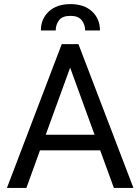

<svg xmlns="http://www.w3.org/2000/svg" viewBox="-20 -929 692 949"><path d="M14.2 0 285.2 -710.9H367.7L639.6 0H543L475.1 -186H177.7L110.4 0ZM206.1 -263.2H447.3L326.7 -594.7ZM474.1 -778.3H400.9Q400.9 -807.1 384 -828.9Q367.2 -850.6 328.1 -850.6Q288.1 -850.6 271.7 -828.9Q255.4 -807.1 255.4 -778.3H182.1Q182.1 -835.9 221.4 -872.3Q260.7 -908.7 328.1 -908.7Q396 -908.7 435.1 -872.3Q474.1 -835.9 474.1 -778.3Z"/></svg>

Font: Roboto21382017
Style: Regular
Weight: 400
Designer: Christian Robertson
Foundry: Google
Version: Version 2.138; 2017